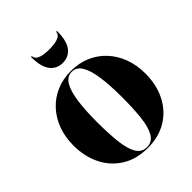

<svg xmlns="http://www.w3.org/2000/svg" viewBox="-278 -1188 1357 1357"><g transform="rotate(-45 400.0 -509.5)"><path d="M279.5 -1029Q279.5 -1007 298.5 -995.2Q317.5 -983.5 345.5 -979.2Q373.5 -975 400.5 -975Q427.5 -975 455.5 -979.2Q483.5 -983.5 502.5 -995.2Q521.5 -1007 521.5 -1029H530.5Q530.5 -931 495.5 -885.5Q460.5 -840 400.5 -840Q340.5 -840 305.5 -885.5Q270.5 -931 270.5 -1029ZM400 10Q288.5 10 207.8 -39.8Q127 -89.5 83.5 -176.5Q40 -263.5 40 -375Q40 -458.5 66 -528.8Q92 -599 140 -651Q188 -703 254 -731.5Q320 -760 400 -760Q480 -760 546 -731.5Q612 -703 660 -651Q708 -599 734 -528.8Q760 -458.5 760 -375Q760 -263.5 716.5 -176.5Q673 -89.5 592.2 -39.8Q511.5 10 400 10ZM400 -751.5Q353 -751.5 325.8 -705.8Q298.5 -660 286.8 -575.5Q275 -491 275 -375Q275 -259 284.5 -174.5Q294 -90 321 -44.2Q348 1.5 400 1.5Q452 1.5 479 -44.2Q506 -90 515.5 -174.5Q525 -259 525 -375Q525 -491 513.2 -575.5Q501.5 -660 474.2 -705.8Q447 -751.5 400 -751.5Z"/></g></svg>

Font: Bodoni* 24pt Fatface
Style: Regular
Weight: 900
Version: Version 2.3